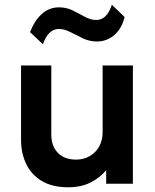

<svg xmlns="http://www.w3.org/2000/svg" viewBox="-20 -777 656 812"><path d="M268 15Q200.5 15 156.2 -12Q112 -39 90.5 -84.2Q69 -129.5 69 -185.5V-500H197V-207.5Q197 -159.5 224.5 -130.8Q252 -102 302 -102Q334 -102 359.5 -116.8Q385 -131.5 399.5 -157.5Q414 -183.5 414 -218V-500H542V0H429V-57Q401.5 -24.5 362.2 -4.8Q323 15 268 15ZM161.5 -590 107 -641Q126 -690.5 157.2 -718.2Q188.5 -746 229.5 -746Q261 -746 287.8 -732.8Q314.5 -719.5 339 -706Q363.5 -692.5 387.5 -692.5Q410 -692.5 426.5 -709Q443 -725.5 453 -757L507 -705Q494.5 -655 462.8 -628.2Q431 -601.5 390 -601.5Q358.5 -601.5 330.8 -614.8Q303 -628 277.8 -641.2Q252.5 -654.5 229 -654.5Q206.5 -654.5 189.8 -638.5Q173 -622.5 161.5 -590Z"/></svg>

Font: Geologica Cursive Medium
Style: Regular
Weight: 500
Designer: Sindre Bremnes, Frode Helland
Foundry: Monokrom Skriftforlag AS
Version: Version 1.010;gftools[0.9.28]